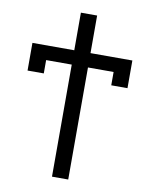

<svg xmlns="http://www.w3.org/2000/svg" viewBox="-100 -795 839 1081"><g transform="rotate(10 320.0 -254.0)"><path d="M366.2 -722.7H273.4V-507.8H34.2V-349.6H127V-425.8H273.4V214.8H366.2V-425.8H512.7V-349.6H605.5V-507.8H366.2Z"/></g></svg>

Font: Giphurs
Style: Regular
Weight: 400
Version: Version 2.010